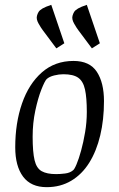

<svg xmlns="http://www.w3.org/2000/svg" viewBox="-20 -765 493 794"><path d="M213 -565 157 -640Q150 -649 139.5 -667.5Q129 -686 133 -700Q135 -708 139.5 -715.5Q144 -723 156 -730Q168 -737 192 -745L246 -586ZM360 -565 304 -640Q297 -649 286.5 -667.5Q276 -686 280 -700Q282 -708 286.5 -715.5Q291 -723 303 -730Q315 -737 339 -745L393 -586ZM173 9Q108 9 75.5 -34.5Q43 -78 43 -156Q43 -256 71 -337Q99 -418 153 -465.5Q207 -513 284 -513Q351 -513 380.5 -468Q410 -423 410 -347Q410 -270 394.5 -205Q379 -140 349 -92Q319 -44 274.5 -17.5Q230 9 173 9ZM212 -45Q229 -45 249 -47.5Q269 -50 281 -60Q287 -63 296.5 -85.5Q306 -108 315.5 -142.5Q325 -177 332 -218.5Q339 -260 339 -302Q339 -361 331.5 -395Q324 -429 303.5 -443.5Q283 -458 242 -458Q224 -458 204 -453Q184 -448 173 -438Q165 -430 151 -394.5Q137 -359 126 -307.5Q115 -256 115 -200Q115 -136 123 -102.5Q131 -69 152.5 -57Q174 -45 212 -45Z"/></svg>

Font: Faustina Light Light
Style: Italic
Weight: 300
Italic angle: -8°
Version: Version 1.200